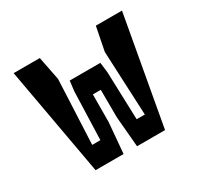

<svg xmlns="http://www.w3.org/2000/svg" viewBox="-120 -672 839 814"><g transform="rotate(-30 300.0 -265.0)"><path d="M381 -335 388.8 -100H428.8L414.4 -414.4L437.2 -530H565.2L470 0H333L320 -149.4L319.4 -284H280.6L280 -149.4L267 0H130L34.8 -530H162.8L185.6 -414.4L171.2 -100H211.2L219 -335L225 -384H375Z"/></g></svg>

Font: Fliege Mono Thin
Style: Regular
Weight: 100
Version: Version 0.020;Glyphs 3.3 (3306)